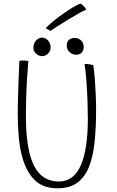

<svg xmlns="http://www.w3.org/2000/svg" viewBox="-20 -1018 646 1060"><path d="M297.5 21.5Q214.5 21.5 167.5 -28Q120.5 -77.5 99.5 -163.5Q88 -211 83 -268.2Q78 -325.5 78 -390Q78 -424.5 79 -465.5Q80 -506.5 81.5 -547.8Q83 -589 84.5 -624.2Q86 -659.5 87 -682Q97 -684 107 -684Q125.5 -684 136.5 -681Q132.5 -637 129.2 -583.2Q126 -529.5 124.5 -476Q123 -422.5 123 -378.5Q123 -256.5 141.5 -179Q161 -96 201.5 -56Q242 -16 305 -16Q387 -16 426 -105Q465 -194 465 -364Q465 -405 463.2 -457.5Q461.5 -510 457.5 -564.2Q453.5 -618.5 447 -665Q472.5 -665 495 -658Q500 -627 503.2 -585Q506.5 -543 508.5 -497.2Q510.5 -451.5 510.5 -409Q510.5 -312.5 502.2 -233.5Q494 -154.5 471.5 -97.5Q449 -40.5 407 -9.5Q365 21.5 297.5 21.5ZM213 -708Q195 -708 179.8 -721Q164.5 -734 164.5 -755.5Q164.5 -779 179.5 -794.8Q194.5 -810.5 212 -810.5Q230.5 -810.5 245 -794.8Q259.5 -779 259.5 -756Q259.5 -735.5 245 -721.8Q230.5 -708 213 -708ZM401 -716Q380 -716 364.2 -730.2Q348.5 -744.5 348.5 -766.5Q348.5 -787.5 360.8 -798Q373 -808.5 391.5 -808.5Q412.5 -808.5 427.2 -795Q442 -781.5 442 -759.5Q442 -738.5 430.8 -727.2Q419.5 -716 401 -716ZM424 -998Q433.5 -994.5 443.5 -982.8Q453.5 -971 456.5 -964.5Q444 -960.5 415.2 -944.5Q386.5 -928.5 353.5 -908.2Q320.5 -888 294 -870.8Q267.5 -853.5 258.5 -847.5L232.5 -862Q243 -875 268.2 -896Q293.5 -917 324 -938.8Q354.5 -960.5 381.8 -977Q409 -993.5 424 -998Z"/></svg>

Font: Grandstander Thin
Style: Regular
Weight: 100
Designer: Tyler Finck
Foundry: Etcetera Type Co
Version: Version 1.200; ttfautohint (v1.8.3)